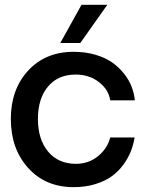

<svg xmlns="http://www.w3.org/2000/svg" viewBox="-20 -770 609 796"><path d="M317.9 -750H424.8L313 -591.8H230ZM285.2 5.9Q168.5 5.9 96.7 -73.7Q24.9 -153.3 24.9 -276.9Q24.9 -399.4 96.7 -477.3Q168.5 -555.2 285.2 -555.2Q334 -555.2 375 -543.2Q416 -531.2 444.3 -511.5Q472.7 -491.7 493.7 -465.3Q514.6 -439 525.4 -411.1Q536.1 -383.3 539.1 -354H437Q430.2 -398.9 389.9 -429.9Q349.6 -460.9 293.9 -460.9Q220.2 -460.9 178.7 -410.9Q137.2 -360.8 137.2 -276.9Q137.2 -192.4 179.4 -141.6Q221.7 -90.8 294.9 -90.8Q347.7 -90.8 386.7 -122.8Q425.8 -154.8 437 -200.2H538.1Q533.2 -169.9 522.2 -142.1Q511.2 -114.3 491 -86.7Q470.7 -59.1 443.1 -39.1Q415.5 -19 374.8 -6.6Q334 5.9 285.2 5.9Z"/></svg>

Font: Oakes Grotesk Medium
Style: Regular
Weight: 500
Designer: Samuel Oakes
Foundry: Samuel Oakes
Version: Version 1.000;PS 001.000;hotconv 1.0.88;makeotf.lib2.5.64775